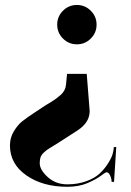

<svg xmlns="http://www.w3.org/2000/svg" viewBox="-20 -547 520 762"><path d="M335.9 -106.4Q335.9 -61.5 289.1 -30.3L214.8 17.6Q208 22.5 191.4 32.2Q174.8 42 168.5 46.4Q162.1 50.8 152.8 59.6Q143.6 68.4 140.6 78.1Q137.7 87.9 137.7 100.6Q137.7 127 169.4 155.8Q201.2 184.6 247.1 184.6Q288.1 184.6 321.8 172.4Q355.5 160.2 375 142.1Q394.5 124 408.2 102.5Q421.9 81.1 426.8 64.9Q431.6 48.8 431.6 37.1L441.4 36.1L432.6 174.8H422.9Q422.9 162.1 417 149.4Q411.1 136.7 403.3 136.7Q398.4 136.7 379.9 150.9Q361.3 165 327.1 179.7Q293 194.3 247.1 194.3Q149.4 194.3 84.5 148.9Q19.5 103.5 19.5 30.3Q19.5 -1 35.2 -26.4Q50.8 -51.8 67.9 -65.4Q85 -79.1 122.1 -103.5L162.1 -129.9Q166 -131.8 180.2 -140.6Q194.3 -149.4 201.7 -154.8Q209 -160.2 219.7 -169.4Q230.5 -178.7 235.8 -189.5Q241.2 -200.2 242.2 -212.9L246.1 -253.9H324.2Q335.9 -107.4 335.9 -106.4ZM340.3 -504.4Q363.3 -481.4 363.3 -449.2Q363.3 -417 340.3 -394Q317.4 -371.1 285.2 -371.1Q252.9 -371.1 230 -394Q207 -417 207 -449.2Q207 -481.4 230 -504.4Q252.9 -527.3 285.2 -527.3Q317.4 -527.3 340.3 -504.4Z"/></svg>

Font: spinweradBold
Style: Regular
Weight: 700
Width: 7
Version: Version 0.3 ; ttfautohint (v1.2) -l 8 -r 50 -G 200 -x 14 -D 